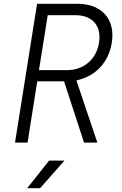

<svg xmlns="http://www.w3.org/2000/svg" viewBox="-20 -750 640 1010"><path d="M59 0H125L176 -322H317L422 0H492L382 -327C482 -348 552 -422 568 -525C588 -648 516 -730 388 -730H175ZM185 -381 231 -670H378C466 -670 515 -614 501 -526C487 -438 421 -381 332 -381ZM123 240H191L319 95H238Z"/></svg>

Font: JetBrains Mono ExtraLight
Style: Italic
Weight: 240
Italic angle: -9°
Monospace: yes
Designer: Philipp Nurullin, Konstantin Bulenkov
Foundry: JetBrains
Version: Version 2.305